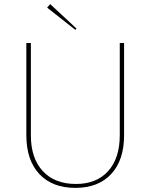

<svg xmlns="http://www.w3.org/2000/svg" viewBox="-20 -903 731 933"><path d="M346 -758 209 -866 224 -883 352 -764ZM108 -246V-694H130V-246Q130 -134 188 -71.5Q246 -9 349 -9Q449 -9 505.5 -71.5Q562 -134 562 -246V-694H583V-246Q583 -125 520.5 -57.5Q458 10 346 10Q234 10 171 -57.5Q108 -125 108 -246Z"/></svg>

Font: Cantarell Thin
Style: Regular
Weight: 100
Designer: Dave Crossland, Nikolaus Waxweiler, Florian Fecher, Jacques Le Bailly, Eben Sorkin, Alexei Vanyashin, Alexios Zavras, Em
Version: Version 0.303